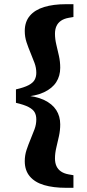

<svg xmlns="http://www.w3.org/2000/svg" viewBox="-20 -736 414 915"><path d="M56 -246V-310Q95 -319 116 -330Q137 -341 145 -355.5Q153 -370 153 -389Q153 -413 144.5 -436Q136 -459 125.5 -484Q115 -509 106.5 -534.5Q98 -560 98 -588Q98 -632 122 -660.5Q146 -689 190 -702.5Q234 -716 294 -716H330V-655L307 -651Q285 -647 270.5 -637Q256 -627 249 -611.5Q242 -596 242 -575Q242 -550 248.5 -523Q255 -496 261 -469Q267 -442 267 -413Q267 -374 248 -344.5Q229 -315 190 -296.5Q151 -278 89 -274V-282Q151 -278 190 -259.5Q229 -241 248 -211.5Q267 -182 267 -143Q267 -115 261 -87.5Q255 -60 248.5 -33Q242 -6 242 19Q242 40 249 55.5Q256 71 270.5 81Q285 91 307 95L330 99V159H294Q234 159 190 146Q146 133 122 104.5Q98 76 98 32Q98 4 106.5 -21.5Q115 -47 125.5 -72Q136 -97 144.5 -120Q153 -143 153 -167Q153 -187 145 -201Q137 -215 116 -226Q95 -237 56 -246Z"/></svg>

Font: Source Serif 4 ExtraBold
Style: Regular
Weight: 800
Designer: Frank Grießhammer
Foundry: Adobe Systems Incorporated
Version: Version 4.004;hotconv 1.0.116;makeotfexe 2.5.65601